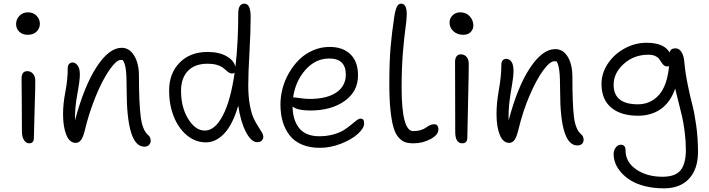

<svg xmlns="http://www.w3.org/2000/svg" viewBox="-20 -780 3915 1060"><path d="M132.8 -587.9Q104.5 -587.9 86.7 -604.7Q68.8 -621.6 68.8 -647Q68.8 -673.8 87.6 -692.9Q106.4 -711.9 133.8 -711.9Q163.6 -711.9 181.9 -692.9Q200.2 -673.8 200.2 -648.9Q200.2 -624 182.4 -606Q164.6 -587.9 132.8 -587.9ZM141.1 11.2Q123.5 11.2 112.3 -6.8Q101.1 -24.9 101.1 -53.2Q101.1 -145 100.1 -230.2Q99.1 -315.4 99.1 -346.2Q99.1 -387.2 130.9 -387.2Q148.9 -387.2 161.6 -373.5Q174.3 -359.9 174.8 -335.9Q175.3 -304.7 171.1 -175.5Q167 -46.4 167 -18.1Q167 11.2 141.1 11.2Z M776.9 29.8Q679.2 29.8 679.2 -285.2Q679.2 -360.4 674.8 -395.3Q670.4 -430.2 658.2 -448.2Q654.3 -449.2 646 -449.2Q628.4 -449.2 602.1 -417.5Q575.7 -385.7 548.3 -334.2Q521 -282.7 494.4 -211.7Q467.8 -140.6 450.2 -67.9Q440.4 -25.9 428.5 -8.5Q416.5 8.8 397.9 8.8Q364.3 8.8 346.2 -35.2Q328.1 -79.1 328.1 -150.9Q328.1 -207.5 341.1 -274.2Q354 -340.8 354 -404.8Q354 -418 361.1 -426.5Q368.2 -435.1 380.9 -435.1Q396 -435.1 408.4 -418.7Q420.9 -402.3 420.9 -369.1Q420.9 -335 406.7 -259.5Q392.6 -184.1 394 -115.2Q444.3 -304.2 513.2 -410.2Q582 -516.1 651.9 -516.1Q694.3 -516.1 720.7 -472.9Q747.1 -429.7 747.1 -361.8Q747.1 -214.8 756.6 -137.9Q766.1 -61 797.9 -34.2Q812 -22.9 812 -2.9Q812 9.8 803 19.8Q793.9 29.8 776.9 29.8Z M1116.7 5.9Q1058.6 5.9 1011.7 -33.2Q964.8 -72.3 939.2 -137.2Q913.6 -202.1 913.6 -278.8Q913.6 -375.5 971.9 -434.3Q1030.3 -493.2 1125.5 -493.2Q1188.5 -493.2 1229.7 -470.2Q1271 -447.3 1279.8 -411.1Q1295.4 -546.9 1295.4 -707Q1295.4 -759.8 1329.6 -759.8Q1363.8 -759.8 1363.8 -687Q1363.8 -607.4 1357.2 -490.7Q1350.6 -374 1350.6 -308.1Q1350.6 -248 1359.1 -201.2Q1367.7 -154.3 1379.9 -128.2Q1392.1 -102.1 1404.3 -83.5Q1416.5 -64.9 1425 -50.5Q1433.6 -36.1 1433.6 -23.9Q1433.6 -12.7 1425 -3.9Q1416.5 4.9 1400.4 4.9Q1366.7 4.9 1337.2 -52.5Q1307.6 -109.9 1295.4 -196.8Q1265.1 -93.3 1218.8 -43.7Q1172.4 5.9 1116.7 5.9ZM979.5 -278.8Q979.5 -187 1019.3 -123Q1059.1 -59.1 1110.4 -59.1Q1166.5 -59.1 1210 -141.8Q1253.4 -224.6 1275.4 -378.9Q1269 -374 1261.7 -374Q1252 -374 1243.4 -379.6Q1234.9 -385.3 1226.3 -393.3Q1217.8 -401.4 1206.5 -409.2Q1195.3 -417 1174.6 -422.6Q1153.8 -428.2 1126.5 -428.2Q1055.2 -428.2 1017.3 -388.4Q979.5 -348.6 979.5 -278.8Z M1746.1 36.1Q1690.4 36.1 1648.2 18.6Q1606 1 1580.1 -31.5Q1554.2 -64 1541.3 -106.9Q1528.3 -149.9 1528.3 -203.1Q1528.3 -248 1540.5 -293.5Q1552.7 -338.9 1576.7 -379.6Q1600.6 -420.4 1632.8 -451.9Q1665 -483.4 1708.5 -502.2Q1752 -521 1800.3 -521Q1872.1 -521 1914.3 -480.7Q1956.5 -440.4 1956.5 -363.8Q1956.5 -274.9 1882.6 -222.4Q1808.6 -169.9 1693.4 -169.9Q1622.1 -169.9 1595.2 -191.9Q1595.7 -156.7 1603.8 -128.2Q1611.8 -99.6 1628.7 -76.4Q1645.5 -53.2 1674.3 -40.5Q1703.1 -27.8 1742.2 -27.8Q1784.7 -27.8 1820.6 -37.8Q1856.4 -47.9 1878.7 -62Q1900.9 -76.2 1917.7 -90.6Q1934.6 -105 1947.8 -115Q1960.9 -125 1970.2 -125Q1981 -125 1985.6 -118.7Q1990.2 -112.3 1990.2 -98.1Q1990.2 -72.3 1955.8 -41Q1921.4 -9.8 1863 13.2Q1804.7 36.1 1746.1 36.1ZM1605.5 -242.2Q1611.8 -242.2 1638.4 -238Q1665 -233.9 1689.5 -233.9Q1784.7 -233.9 1836.9 -269.5Q1889.2 -305.2 1889.2 -368.2Q1889.2 -457 1797.4 -457Q1722.2 -457 1666.7 -394.8Q1611.3 -332.5 1598.1 -242.2Z M2263.2 11.2Q2235.8 11.2 2217.3 5.1Q2198.7 -1 2180.9 -20.8Q2163.1 -40.5 2152.6 -75.9Q2142.1 -111.3 2135.7 -171.4Q2129.4 -231.4 2129.4 -316.9Q2129.4 -436.5 2136.2 -517.6Q2143.1 -598.6 2157.2 -690.9Q2163.6 -729 2172.1 -744.4Q2180.7 -759.8 2194.3 -759.8Q2225.6 -759.8 2225.6 -701.2Q2225.6 -675.3 2218.5 -624.5Q2211.4 -573.7 2204.3 -489.3Q2197.3 -404.8 2197.3 -296.9Q2197.3 -56.2 2261.2 -56.2Q2284.7 -56.2 2303.2 -62Q2321.8 -67.9 2331.3 -75.2Q2340.8 -82.5 2352.8 -88.4Q2364.7 -94.2 2376.5 -94.2Q2400.4 -94.2 2400.4 -64.9Q2400.4 -35.6 2356.9 -12.2Q2313.5 11.2 2263.2 11.2Z M2537.1 -587.9Q2505.4 -587.9 2483.6 -607.2Q2461.9 -626.5 2461.9 -655.8Q2461.9 -679.2 2479 -695.6Q2496.1 -711.9 2521 -711.9Q2553.7 -711.9 2573.5 -689.9Q2593.3 -668 2593.3 -638.2Q2593.3 -619.1 2578.9 -603.5Q2564.5 -587.9 2537.1 -587.9ZM2532.2 11.2Q2493.2 11.2 2493.2 -53.2Q2493.2 -172.9 2492.7 -284.9Q2492.2 -397 2492.2 -438Q2492.2 -457.5 2500.5 -468.8Q2508.8 -480 2524.9 -480Q2543 -480 2555.2 -466.6Q2567.4 -453.1 2567.9 -429.2Q2568.4 -388.7 2564.2 -222.7Q2560.1 -56.6 2560.1 -21Q2560.1 11.2 2532.2 11.2Z M3167 22.9Q3072.3 22.9 3072.3 -277.8Q3072.3 -352.5 3068.1 -387.7Q3064 -422.9 3053.2 -440.9Q3049.3 -441.9 3041 -441.9Q3016.1 -441.9 2979.2 -391.8Q2942.4 -341.8 2904.5 -254.2Q2866.7 -166.5 2843.3 -68.8Q2833.5 -26.4 2821.5 -8.8Q2809.6 8.8 2791 8.8Q2757.3 8.8 2739.3 -35.2Q2721.2 -79.1 2721.2 -150.9Q2721.2 -211.4 2734.6 -286.6Q2748 -361.8 2748 -424.8Q2748 -438 2755.1 -446.5Q2762.2 -455.1 2774.9 -455.1Q2792 -455.1 2803.5 -439.2Q2814.9 -423.3 2814.9 -389.2Q2814.9 -356.4 2807.4 -315.2Q2799.8 -273.9 2793.2 -223.6Q2786.6 -173.3 2788.1 -115.2Q2837.4 -301.8 2906.2 -405.3Q2975.1 -508.8 3044.9 -508.8Q3088.9 -508.8 3114.5 -466.6Q3140.1 -424.3 3140.1 -355Q3140.1 -207 3148.4 -136.5Q3156.7 -65.9 3188 -39.1Q3202.1 -27.8 3202.1 -7.8Q3202.1 4.9 3193.4 13.9Q3184.6 22.9 3167 22.9Z M3645.5 259.8Q3588.4 259.8 3540.5 247.6Q3492.7 235.4 3461.4 215.8Q3430.2 196.3 3408.4 171.1Q3386.7 146 3377.2 120.6Q3367.7 95.2 3367.7 70.8Q3367.7 49.8 3379.4 34.4Q3391.1 19 3407.7 19Q3433.6 19 3433.6 50.8Q3433.6 114.7 3492.4 155.3Q3551.3 195.8 3637.7 195.8Q3709 195.8 3737.8 159.4Q3766.6 123 3766.6 47.9Q3766.6 -1.5 3760 -52.2Q3753.4 -103 3746.1 -134.8Q3738.8 -166.5 3725.8 -217.3Q3712.9 -268.1 3707.5 -291Q3681.6 -215.8 3628.9 -178.5Q3576.2 -141.1 3502.4 -141.1Q3407.7 -141.1 3354.2 -186Q3300.8 -231 3300.8 -316.9Q3300.8 -375.5 3335.4 -428Q3370.1 -480.5 3427.7 -512.2Q3485.4 -543.9 3548.8 -543.9Q3646 -543.9 3676.8 -490.2Q3682.1 -513.2 3708.5 -513.2Q3730 -513.2 3742.7 -492.2Q3755.4 -471.2 3757.8 -439.9Q3763.2 -379.4 3776.4 -314.5Q3789.6 -249.5 3801.8 -203.4Q3814 -157.2 3823.7 -87.2Q3833.5 -17.1 3833.5 59.1Q3833.5 153.3 3784.2 206.5Q3734.9 259.8 3645.5 259.8ZM3367.7 -312Q3367.7 -204.1 3501.5 -204.1Q3570.8 -204.1 3617.2 -255.1Q3663.6 -306.2 3673.8 -416Q3669.4 -413.1 3664.6 -413.1Q3652.8 -413.1 3645 -419.7Q3637.2 -426.3 3631.6 -435.8Q3626 -445.3 3618.7 -455.1Q3611.3 -464.8 3596.4 -471.4Q3581.5 -478 3559.6 -478Q3480.5 -478 3424.1 -427.7Q3367.7 -377.4 3367.7 -312Z"/></svg>

Font: Shantell Sans Irregular
Style: Regular
Weight: 300
Designer: Stephen Nixon, Anya Danilova, Shantell Martin
Foundry: Arrow Type
Version: Version 1.006;[9816181b4]